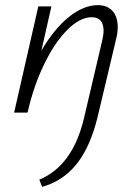

<svg xmlns="http://www.w3.org/2000/svg" viewBox="-20 -438 536 747"><path d="M438 -332Q438 -311 432 -287L360 16Q332 132 279 199Q226 266 144 289L133 261Q263 207 307 21L378 -282Q383 -304 383 -317Q383 -371 337 -371Q291 -371 242 -322Q193 -273 152 -188.5Q111 -104 88 -3L87 0H35L129 -413H180L141 -241Q190 -325 247.5 -371.5Q305 -418 361 -418Q397 -418 417.5 -395.5Q438 -373 438 -332Z"/></svg>

Font: Ysabeau Semilight
Style: Italic
Weight: 300
Italic angle: -12°
Designer: Christian Thalmann (Catharsis Fonts)
Version: Version 0.003